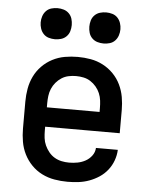

<svg xmlns="http://www.w3.org/2000/svg" viewBox="-54 -793 658 849"><g transform="rotate(5 275.0 -368.5)"><path d="M277 12Q248 12 219 7Q190 2 164 -11Q138 -24 117.5 -45Q97 -66 84 -92Q71 -118 66 -147Q61 -176 61 -205V-325Q61 -354 66 -382.5Q71 -411 83.5 -437Q96 -463 116.5 -484Q137 -505 163 -518.5Q189 -532 217.5 -537Q246 -542 275 -542Q304 -542 332.5 -537Q361 -532 387 -518.5Q413 -505 433.5 -484Q454 -463 466.5 -437Q479 -411 484 -382.5Q489 -354 489 -325V-222H158V-205Q158 -188 160 -171.5Q162 -155 169 -139.5Q176 -124 187 -110.5Q198 -97 212.5 -88.5Q227 -80 243.5 -76.5Q260 -73 277 -73Q296 -73 314.5 -76.5Q333 -80 349.5 -89Q366 -98 377.5 -113.5Q389 -129 390 -148H487Q486 -124 477.5 -100.5Q469 -77 453.5 -57.5Q438 -38 417.5 -24.5Q397 -11 374 -2.5Q351 6 326.5 9Q302 12 277 12ZM158 -308H392V-325Q392 -342 390 -358.5Q388 -375 381.5 -390.5Q375 -406 364 -419Q353 -432 339 -441Q325 -450 308.5 -453.5Q292 -457 275 -457Q258 -457 241.5 -453.5Q225 -450 211 -441Q197 -432 186 -419Q175 -406 168.5 -390.5Q162 -375 160 -358.5Q158 -342 158 -325ZM383 -611Q369 -611 355.5 -615Q342 -619 332 -629Q322 -639 318 -652.5Q314 -666 314 -680Q314 -694 318 -707.5Q322 -721 332 -731Q342 -741 355.5 -745Q369 -749 383 -749Q397 -749 410.5 -745Q424 -741 433.5 -731Q443 -721 447.5 -707.5Q452 -694 452 -680Q452 -666 447.5 -652.5Q443 -639 433.5 -629Q424 -619 410.5 -615Q397 -611 383 -611ZM167 -611Q153 -611 139.5 -615Q126 -619 116.5 -629Q107 -639 102.5 -652.5Q98 -666 98 -680Q98 -694 102.5 -707.5Q107 -721 116.5 -731Q126 -741 139.5 -745Q153 -749 167 -749Q181 -749 194.5 -745Q208 -741 218 -731Q228 -721 232 -707.5Q236 -694 236 -680Q236 -666 232 -652.5Q228 -639 218 -629Q208 -619 194.5 -615Q181 -611 167 -611Z"/></g></svg>

Font: Lode Dark Term
Style: Bold
Weight: 700
Monospace: yes
Designer: Belleve Invis
Foundry: Belleve Invis
Version: Version 29.2.0